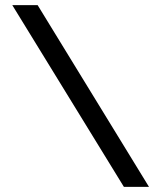

<svg xmlns="http://www.w3.org/2000/svg" viewBox="-20 -730 630 750"><path d="M127 -710 562 0H464L28 -710Z"/></svg>

Font: Rising Sun
Style: Regular
Weight: 400
Designer: Matt McInerney, Pablo Impallari, Rodrigo Fuenzalida (Raleway font), Stephen Hutchings (Greek), Cristiano Sobral (main ch
Foundry: The Rising Sun Project Authors
Version: Version 4.327; ttfautohint (v1.8.4.7-5d5b-dirty)